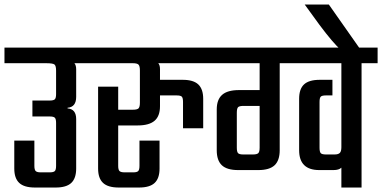

<svg xmlns="http://www.w3.org/2000/svg" viewBox="-40 -839 1709 859"><path d="M373 -626V-556.2H293Q300.8 -546.9 300.8 -528.8V-405.8Q300.8 -359.9 262.2 -356.9V-354Q300.8 -351.1 300.8 -306.2V-85Q300.8 -41.5 279.1 -20.8Q257.3 0 209 0H116.2Q67.9 0 45.9 -20.8Q23.9 -41.5 23.9 -85V-210H113.8V-97.2Q113.8 -79.6 119.6 -73.7Q125.5 -67.9 142.1 -67.9H182.1Q199.2 -67.9 205.1 -73.5Q210.9 -79.1 210.9 -97.2V-289.1Q210.9 -306.6 205.3 -312.3Q199.7 -317.9 182.1 -317.9H105V-389.2H182.1Q199.7 -389.2 205.3 -394.8Q210.9 -400.4 210.9 -418V-522.9Q210.9 -544.4 203.9 -550.3Q196.8 -556.2 167 -556.2H-20V-626Z M916 -626V-556.2H668Q675.8 -548.3 675.8 -529.8V-481.9H777.8Q825.2 -481.9 847.2 -461.2Q869.1 -440.4 869.1 -397V-265.1H778.8V-382.8Q778.8 -400.9 773.4 -406.5Q768.1 -412.1 750 -412.1H675.8V-363.8Q675.8 -319.3 651.4 -298.6Q627 -277.8 576.2 -277.8H488.8V-97.2Q488.8 -79.6 494.6 -73.7Q500.5 -67.9 518.1 -67.9H556.2Q572.8 -67.9 578.4 -73.7Q584 -79.6 584 -97.2V-210H673.8V-85Q673.8 -41.5 652.1 -20.8Q630.4 0 582 0H491.2Q442.9 0 420.9 -20.8Q398.9 -41.5 398.9 -85V-451.2H488.8V-348.1H554.2Q573.7 -348.1 579.8 -354.2Q585.9 -360.4 585.9 -379.9V-523.9Q585.9 -543.5 579.8 -549.8Q573.7 -556.2 554.2 -556.2H335V-626Z M1048.3 -147.9H1091.3Q1109.4 -147.9 1115.5 -153.8Q1121.6 -159.7 1121.6 -178.2V-365.2H1050.3Q1030.8 -365.2 1025.1 -359.4Q1019.5 -353.5 1019.5 -334V-178.2Q1019.5 -159.7 1025.1 -153.8Q1030.8 -147.9 1048.3 -147.9ZM1649.4 -626V-556.2H1577.6V0H1487.3V-88.9Q1476.6 -78.1 1451.7 -78.1H1388.7Q1298.3 -78.1 1298.3 -167V-397Q1298.3 -440.9 1320.3 -461.4Q1342.3 -481.9 1390.6 -481.9H1447.3V-412.1H1418.5Q1400.4 -412.1 1395 -406.5Q1389.6 -400.9 1389.6 -382.8V-178.2Q1389.6 -159.7 1395 -153.8Q1400.4 -147.9 1418.5 -147.9H1456.5Q1473.6 -147.9 1480.5 -155Q1487.3 -162.1 1487.3 -180.2V-556.2H1211.4V-167Q1211.4 -121.1 1188.5 -99.6Q1165.5 -78.1 1115.7 -78.1H1025.4Q975.6 -78.1 952.6 -99.6Q929.7 -121.1 929.7 -167V-349.1Q929.7 -393.6 953.9 -414.8Q978 -436 1029.3 -436H1121.6V-556.2H875.5V-626Z M1431.2 -818.8 1574.2 -615.2H1485.4Q1449.2 -647.5 1389.2 -728L1323.2 -818.8Z"/></svg>

Font: Teko
Style: Regular
Weight: 400
Designer: Manushi Parikh, Jonny Pinhorn
Foundry: Indian Type Foundry
Version: Version 2.000;PS 1.0;hotconv 1.0.79;makeotf.lib2.5.61930